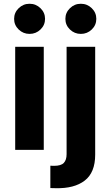

<svg xmlns="http://www.w3.org/2000/svg" viewBox="-20 -793 584 1016"><path d="M60.4 0V-545.5H211.6V0ZM136.4 -613.6Q103 -613.6 78.8 -636.9Q54.7 -660.2 54.7 -693.2Q54.7 -726.2 78.8 -749.6Q103 -773.1 136.4 -773.1Q170.1 -773.1 194.2 -749.6Q218.4 -726.2 218.4 -693.2Q218.4 -660.2 194.2 -636.9Q170.1 -613.6 136.4 -613.6ZM332.4 -545.5H483.7V25.2Q483.7 120 428.3 162.6Q372.9 205.3 274.5 202.8Q268.5 202.8 261.9 202.6Q255.3 202.4 246.4 202.1V83.8Q252.5 84.2 257.1 84.3Q261.7 84.5 266.3 84.5Q302.9 84.5 317.6 69.1Q332.4 53.6 332.4 22.7ZM407.7 -613.6Q374.3 -613.6 350.1 -636.9Q326 -660.2 326 -693.2Q326 -726.2 350.1 -749.6Q374.3 -773.1 407.7 -773.1Q441.4 -773.1 465.6 -749.6Q489.7 -726.2 489.7 -693.2Q489.7 -660.2 465.6 -636.9Q441.4 -613.6 407.7 -613.6Z"/></svg>

Font: Inter UI
Style: Bold
Weight: 700
Designer: Rasmus Andersson
Foundry: rsms
Version: 3.2;8d6f07862